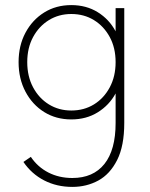

<svg xmlns="http://www.w3.org/2000/svg" viewBox="-20 -510 590 754"><path d="M264 224Q203 224 153.5 198.5Q104 173 72 126L101 106Q128 146 170 167.5Q212 189 264 189Q346 189 390 134Q434 79 434 -27V-143Q409 -97 364 -69Q319 -41 260 -41Q200 -41 153.5 -70Q107 -99 80 -150Q53 -201 53 -266Q53 -331 80 -381.5Q107 -432 153.5 -461Q200 -490 260 -490Q319 -490 364 -462Q409 -434 434 -387V-478H468V-27Q468 63 440 118.5Q412 174 366 199Q320 224 264 224ZM260 -76Q310 -76 349 -100Q388 -124 411 -167Q434 -210 434 -266Q434 -322 411 -364.5Q388 -407 349 -431Q310 -455 260 -455Q211 -455 172 -431Q133 -407 110 -364.5Q87 -322 87 -266Q87 -210 110 -167Q133 -124 172 -100Q211 -76 260 -76Z"/></svg>

Font: Zen Kaku Gothic Antique Light
Style: Regular
Weight: 300
Designer: Yoshimichi Ohira
Foundry: Positype
Version: Version 1.001